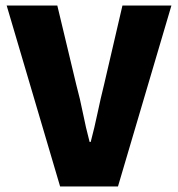

<svg xmlns="http://www.w3.org/2000/svg" viewBox="-20 -670 640 690"><path d="M196 0 4 -650H186L254 -366Q268 -314 278 -263.5Q288 -213 302 -160H306Q320 -213 330.5 -263.5Q341 -314 354 -366L420 -650H596L404 0Z"/></svg>

Font: Source Code Pro Black
Style: Regular
Weight: 900
Monospace: yes
Designer: Paul D. Hunt, Teo Tuominen
Foundry: Adobe Systems Incorporated
Version: Version 2.030;PS 1.000;hotconv 16.6.51;makeotf.lib2.5.65220